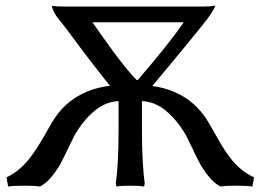

<svg xmlns="http://www.w3.org/2000/svg" viewBox="-20 -676 958 706"><path d="M483.9 -382.8 485.8 -380.9Q601.6 -515.1 655.8 -594.2H319.8Q321.3 -591.8 352.5 -547.6Q383.8 -503.4 399.4 -482.4Q415 -461.4 440.7 -429.2Q466.3 -397 483.9 -380.9ZM472.2 -279.8H448.2Q309.1 -453.1 230 -562Q222.7 -572.3 210 -587.9Q197.3 -603.5 190.7 -612.1Q184.1 -620.6 178 -632.6Q171.9 -644.5 170.9 -654.8Q182.6 -651.9 221.2 -651.9H730Q755.9 -651.9 772 -655.8Q762.2 -629.4 724.1 -583Q720.2 -579.1 719.2 -577.1Q612.3 -444.3 472.2 -279.8ZM416 -361.8H502Q573.2 -361.8 635.5 -331.1Q697.8 -300.3 737.8 -240.2Q748 -224.6 763.9 -196Q779.8 -167.5 792.7 -145.8Q805.7 -124 823.7 -99.4Q841.8 -74.7 864.5 -55.4Q887.2 -36.1 914.1 -23.9L908.2 9.8Q888.7 6.8 846.2 6.8Q810.5 6.8 791 9.8Q769.5 -0.5 748 -26.6Q726.6 -52.7 713.6 -77.4Q700.7 -102.1 683.6 -138.2Q666.5 -174.3 659.2 -187V-186Q630.4 -234.9 590.1 -268.6Q549.8 -302.2 502 -304.2V-200.2Q502 -76.2 512.2 -1L509.8 9.8Q491.2 6.8 459 6.8Q426.3 6.8 408.2 9.8L405.8 -1Q416 -72.3 416 -200.2V-304.2Q368.2 -302.2 327.9 -268.6Q287.6 -234.9 258.8 -186V-187Q251.5 -174.3 234.4 -138.2Q217.3 -102.1 204.3 -77.4Q191.4 -52.7 169.9 -26.6Q148.4 -0.5 127 9.8Q107.4 6.8 71.8 6.8Q29.3 6.8 9.8 9.8L3.9 -23.9Q30.3 -36.1 53.7 -56.6Q77.1 -77.1 95.5 -102.5Q113.8 -127.9 127.4 -150.4Q141.1 -172.9 156.2 -200Q171.4 -227.1 180.2 -240.2Q220.2 -300.3 282.5 -331.1Q344.7 -361.8 416 -361.8Z"/></svg>

Font: Linear Smooth Low Contrast
Style: Regular
Weight: 500
Designer: Philipp H. Poll, Flanker
Foundry: Philipp H. Poll, reworked by Flanker
Version: Version 1.010 | FøM Fix